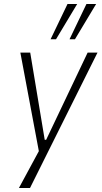

<svg xmlns="http://www.w3.org/2000/svg" viewBox="-20 -753 507 953"><path d="M74 180 181 -18 178 25 81 -492H130L202 -59H209L415 -492H464L129 180ZM325 -558 409 -733H457L352 -558ZM231 -558 315 -733H363L258 -558Z"/></svg>

Font: Nunito Sans 7pt Condensed ExtraLight
Style: Italic
Weight: 250
Width: 3
Italic angle: -9°
Designer: Vernon Adams
Foundry: Vernon Adams
Version: Version 3.101;gftools[0.9.27]